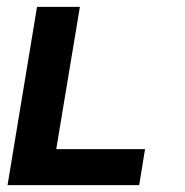

<svg xmlns="http://www.w3.org/2000/svg" viewBox="-20 -540 540 560"><path d="M2 0 88 -520H213L144 -105H403L386 0Z"/></svg>

Font: Iosevka Term Curly XBd Obl
Style: Regular
Weight: 800
Italic angle: -9°
Designer: Belleve Invis
Foundry: Belleve Invis
Version: Version 32.3.0